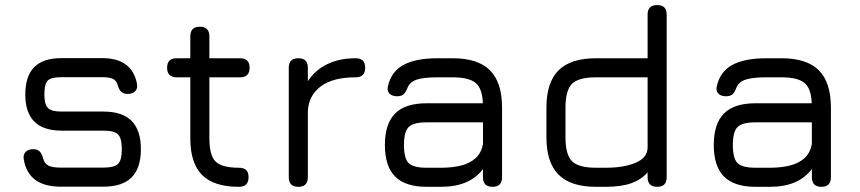

<svg xmlns="http://www.w3.org/2000/svg" viewBox="-20 -720 3314 740"><path d="M214.5 -0.5Q151.5 -0.5 116 -26.8Q80.5 -53 71.5 -106Q68.5 -124 78.8 -134.5Q89 -145 107.5 -145Q125 -145 133.2 -136Q141.5 -127 146.5 -109Q152 -88.5 167.5 -81.2Q183 -74 214.5 -74H378.5Q420 -74 434.8 -88.2Q449.5 -102.5 449.5 -145Q449.5 -187.5 434.8 -202Q420 -216.5 378.5 -216.5H217Q147.5 -216.5 112.5 -251.2Q77.5 -286 77.5 -355.5Q77.5 -426.5 111.8 -461.2Q146 -496 217 -496H373.5Q489.5 -496 508 -396.5Q511 -378 500.8 -368Q490.5 -358 472 -358Q455 -358 446.5 -367Q438 -376 433.5 -392.5Q428.5 -410 414.8 -416.2Q401 -422.5 373.5 -422.5H217Q177 -422.5 164 -409.5Q151 -396.5 151 -355.5Q151 -317.5 164.8 -303.8Q178.5 -290 217 -290H378.5Q451.5 -290 487.2 -254Q523 -218 523 -145Q523 -72 487.2 -36.2Q451.5 -0.5 378.5 -0.5Z M901 0Q804.5 0 759 -45.5Q713.5 -91 713.5 -187V-422H661Q624 -422 624 -459Q624 -495.5 661 -495.5H713.5V-580Q713.5 -617 750 -617Q787 -617 787 -580V-495.5H905.5Q942 -495.5 942 -459Q942 -422 905.5 -422H787V-187Q787 -121 811.2 -97.2Q835.5 -73.5 901 -73.5Q919 -73.5 928.5 -64.8Q938 -56 938 -37Q938 0 901 0Z M1130 0Q1093 0 1093 -37V-459Q1093 -495.5 1130 -495.5Q1166.5 -495.5 1166.5 -459V-407Q1195 -450.5 1241.8 -473Q1288.5 -495.5 1350.5 -495.5Q1387.5 -495.5 1387.5 -459Q1387.5 -422 1350.5 -422Q1263 -422 1216.5 -387.2Q1170 -352.5 1166.5 -292.5V-37Q1166.5 0 1130 0Z M1624.5 0Q1542.5 0 1503 -39.5Q1463.5 -79 1463.5 -161Q1463.5 -243 1502.8 -282.5Q1542 -322 1624.5 -322H1841Q1839 -379 1813 -400.5Q1787 -422 1724.5 -422H1666.5Q1612 -422 1585.8 -413Q1559.5 -404 1550.5 -381.5Q1543.5 -363.5 1535.2 -356.2Q1527 -349 1510 -349Q1491.5 -349 1481.2 -359.2Q1471 -369.5 1475 -386.5Q1487 -443 1534 -469.2Q1581 -495.5 1666.5 -495.5H1724.5Q1822 -495.5 1868.5 -449Q1915 -402.5 1915 -305V-37Q1915 0 1878.5 0Q1841.5 0 1841.5 -37V-68.5Q1790 0 1680.5 0ZM1624.5 -73.5H1680.5Q1721 -73.5 1755 -81.5Q1789 -89.5 1812 -109.5Q1835 -129.5 1841.5 -165.5V-248.5H1624.5Q1573 -248.5 1555 -230.2Q1537 -212 1537 -161Q1537 -109.5 1555 -91.5Q1573 -73.5 1624.5 -73.5Z M2277 0Q2179.5 0 2132.8 -46.8Q2086 -93.5 2086 -191V-305Q2086 -402.5 2132.8 -449Q2179.5 -495.5 2277 -495.5H2476V-664Q2476 -700.5 2513 -700.5Q2549.5 -700.5 2549.5 -664V-37Q2549.5 0 2513 0Q2476 0 2476 -37V-56Q2453 -28.5 2414 -14.2Q2375 0 2315 0ZM2277 -73.5H2315Q2385 -73.5 2430.5 -93Q2476 -112.5 2476 -152.5V-422H2277Q2209.5 -422 2184.5 -396.8Q2159.5 -371.5 2159.5 -305V-191Q2159.5 -123.5 2184.8 -98.5Q2210 -73.5 2277 -73.5Z M2892 0Q2810 0 2770.5 -39.5Q2731 -79 2731 -161Q2731 -243 2770.2 -282.5Q2809.5 -322 2892 -322H3108.5Q3106.5 -379 3080.5 -400.5Q3054.5 -422 2992 -422H2934Q2879.5 -422 2853.2 -413Q2827 -404 2818 -381.5Q2811 -363.5 2802.8 -356.2Q2794.5 -349 2777.5 -349Q2759 -349 2748.8 -359.2Q2738.5 -369.5 2742.5 -386.5Q2754.5 -443 2801.5 -469.2Q2848.5 -495.5 2934 -495.5H2992Q3089.5 -495.5 3136 -449Q3182.5 -402.5 3182.5 -305V-37Q3182.5 0 3146 0Q3109 0 3109 -37V-68.5Q3057.5 0 2948 0ZM2892 -73.5H2948Q2988.5 -73.5 3022.5 -81.5Q3056.5 -89.5 3079.5 -109.5Q3102.5 -129.5 3109 -165.5V-248.5H2892Q2840.5 -248.5 2822.5 -230.2Q2804.5 -212 2804.5 -161Q2804.5 -109.5 2822.5 -91.5Q2840.5 -73.5 2892 -73.5Z"/></svg>

Font: Jura Light SemiBold
Style: Regular
Weight: 600
Version: Version 5.106